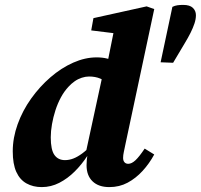

<svg xmlns="http://www.w3.org/2000/svg" viewBox="-20 -748 819 783"><path d="M727 -728Q754 -728 766.5 -716Q779 -704 779 -686Q779 -670 773 -652Q767 -634 757 -614Q747 -594 733 -571L686 -492L635 -494L683 -720Q693 -725 703.5 -726.5Q714 -728 727 -728ZM150 15Q115 15 88 0Q61 -15 46.5 -47Q32 -79 32 -131Q32 -186 52 -241.5Q72 -297 107 -346Q142 -395 186 -433Q230 -471 278.5 -492.5Q327 -514 374 -514Q398 -514 417.5 -509Q437 -504 454.5 -493.5Q472 -483 490 -467L432 -398Q409 -419 389 -427.5Q369 -436 343 -436Q329 -436 313.5 -431Q298 -426 284.5 -416.5Q271 -407 260 -395Q242 -376 228.5 -351Q215 -326 206 -298Q197 -270 192 -241.5Q187 -213 187 -188Q187 -137 202 -116Q217 -95 245 -95Q262 -95 279 -101.5Q296 -108 315 -122Q334 -136 355 -158L362 -112H336Q314 -78 285 -49Q256 -20 222 -2.5Q188 15 150 15ZM426 15Q382 15 357.5 -8.5Q333 -32 333 -74Q333 -85 334 -96Q335 -107 337 -120L329 -121L400 -449L412 -461L448 -640L490 -607L352 -624L361 -674L578 -722L609 -711L492 -162Q488 -142 485 -128.5Q482 -115 482 -104Q482 -93 487.5 -86.5Q493 -80 503 -80Q517 -80 532.5 -94.5Q548 -109 570 -142L609 -118Q589 -81 561.5 -51Q534 -21 500.5 -3Q467 15 426 15Z"/></svg>

Font: Source Serif 4
Style: Bold Italic
Weight: 700
Italic angle: -12°
Designer: Frank Grießhammer
Foundry: Adobe Systems Incorporated
Version: Version 4.004;hotconv 1.0.116;makeotfexe 2.5.65601